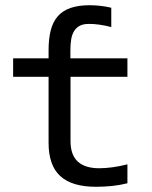

<svg xmlns="http://www.w3.org/2000/svg" viewBox="-20 -716 590 743"><path d="M252.4 -522V-490.2H473.1V-418.9H252.9V-169.9Q252.9 -116.7 281 -90.8Q309.1 -64.9 363.8 -64.9Q387.2 -64.9 414.8 -68.6Q442.4 -72.3 473.1 -80.1V-6.8Q443.8 0.5 413.6 3.7Q383.3 6.8 351.1 6.8Q258.3 6.8 213.1 -34.7Q168 -76.2 168 -163.1V-418.9H30.8V-490.2H168V-521.5Q168 -565.9 176.3 -598.6Q184.6 -631.3 203.6 -653.1Q222.7 -674.8 253.2 -685.3Q283.7 -695.8 327.6 -695.8Q348.6 -695.8 370.8 -693.1Q393.1 -690.4 410.6 -686V-611.3Q363.8 -623.5 324.2 -623.5Q302.7 -623.5 289.1 -616.5Q275.4 -609.4 267.1 -596.2Q258.8 -583 255.6 -564.2Q252.4 -545.4 252.4 -522Z"/></svg>

Font: Code New Roman
Style: Regular
Weight: 400
Monospace: yes
Designer: Sam Radian
Foundry: Code New Roman
Version: Version 2.00 November 29, 2014